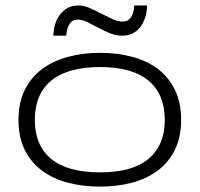

<svg xmlns="http://www.w3.org/2000/svg" viewBox="-20 -672 733 705"><path d="M645 -231.9Q645 -168 622.1 -121.8Q599.1 -75.7 559.1 -45.7Q519 -15.6 464.6 -1.2Q410.2 13.2 347.2 13.2Q283.7 13.2 229 -1.2Q174.3 -15.6 134 -45.7Q93.8 -75.7 70.8 -121.8Q47.9 -168 47.9 -231.9Q47.9 -295.4 71 -342Q94.2 -388.7 134.8 -418.7Q175.3 -448.7 230 -463.4Q284.7 -478 347.2 -478Q410.2 -478 464.6 -463.6Q519 -449.2 559.1 -419.2Q599.1 -389.2 622.1 -342.5Q645 -295.9 645 -231.9ZM585 -231.9Q585 -326.2 525.1 -376Q465.3 -425.8 347.2 -425.8Q228.5 -425.8 168.2 -376Q107.9 -326.2 107.9 -231.9Q107.9 -137.7 168.2 -88.4Q228.5 -39.1 347.2 -39.1Q465.3 -39.1 525.1 -88.6Q585 -138.2 585 -231.9ZM520 -651.9Q520 -643.6 518.6 -632.1Q517.1 -620.6 513.2 -608.2Q509.3 -595.7 502.7 -583.7Q496.1 -571.8 485.8 -562.3Q475.6 -552.7 461.4 -546.9Q447.3 -541 428.2 -541Q405.3 -541 383.1 -550.3Q360.8 -559.6 340.1 -570.6Q319.3 -581.5 300.5 -590.8Q281.7 -600.1 266.1 -600.1Q251.5 -600.1 243.2 -592.8Q234.9 -585.4 230.7 -575.4Q226.6 -565.4 225.1 -555.7Q223.6 -545.9 223.1 -541H175.8Q175.8 -553.2 179.7 -572.3Q183.6 -591.3 193.8 -608.9Q204.1 -626.5 222.2 -639.2Q240.2 -651.9 269 -651.9Q288.1 -651.9 309.1 -642.6Q330.1 -633.3 351.3 -622.3Q372.6 -611.3 392.6 -602.1Q412.6 -592.8 430.2 -592.8Q444.8 -592.8 453.1 -600.1Q461.4 -607.4 465.8 -617.2Q470.2 -627 471.4 -636.7Q472.7 -646.5 473.1 -651.9Z"/></svg>

Font: Stint Ultra Expanded
Style: Regular
Weight: 400
Width: 7
Designer: Astigmatic (AOETI)
Foundry: Astigmatic (AOETI)
Version: Version 1.000